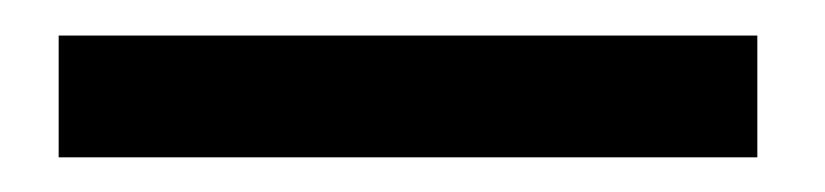

<svg xmlns="http://www.w3.org/2000/svg" viewBox="-20 1 464 108"><path d="M13 21H406V89.5H13Z"/></svg>

Font: Anybody Narrow Medium
Style: Regular
Weight: 500
Width: 3
Designer: Tyler Finck
Foundry: Etcetera Type Company
Version: Version 1.000; ttfautohint (v1.8)